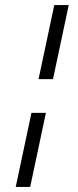

<svg xmlns="http://www.w3.org/2000/svg" viewBox="-20 -699 307 757"><path d="M251 -679 189 -387H132L194 -679ZM161 -254 99 38H42L104 -254Z"/></svg>

Font: STIX Two Text
Style: Italic
Weight: 400
Italic angle: -12°
Designer: Ross Mills, John Hudson & Paul Hanslow, Tiro Typeworks Ltd; with prior portions MicroPress Inc. and Coen Hoffman, Elsevi
Foundry: Tiro Typeworks Ltd
Version: Version 2.13 b171